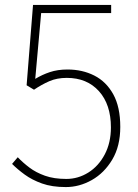

<svg xmlns="http://www.w3.org/2000/svg" viewBox="-20 -746 561 779"><path d="M247 13Q191 13 150.5 -1.5Q110 -16 80.5 -37.5Q51 -59 29 -81L52 -108Q73 -86 99.5 -66Q126 -46 162.5 -33Q199 -20 249 -20Q297 -20 338.5 -46Q380 -72 405 -119.5Q430 -167 430 -229Q430 -322 381.5 -376Q333 -430 251 -430Q211 -430 180 -416.5Q149 -403 118 -382L88 -400L114 -726H431V-693H147L123 -426Q151 -443 182.5 -453.5Q214 -464 254 -464Q314 -464 362.5 -439.5Q411 -415 439.5 -363.5Q468 -312 468 -231Q468 -153 435.5 -98.5Q403 -44 352.5 -15.5Q302 13 247 13Z"/></svg>

Font: Noto Sans TC Thin Thin
Style: Regular
Weight: 250
Version: Version 2.004-H2;hotconv 1.0.118;makeotfexe 2.5.65603